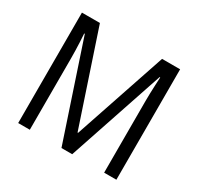

<svg xmlns="http://www.w3.org/2000/svg" viewBox="-152 -895 1109 1075"><g transform="rotate(30 402.5 -357.0)"><path d="M365.7 0 159.2 -619.1H155.3Q157.2 -592.8 158.4 -565.4Q159.7 -538.1 160.4 -511.5Q161.1 -484.9 161.1 -461.4V0H85.9V-713.9H202.1L400.4 -120.1H403.8L604 -713.9H720.7V0H641.6V-463.4Q641.6 -485.8 642.3 -511.5Q643.1 -537.1 644.3 -564.5Q645.5 -591.8 647 -618.7H643.1L435.1 0Z"/></g></svg>

Font: Open Sans SemiCondensed
Style: Regular
Weight: 400
Width: 4
Designer: Monotype Design Team
Foundry: Monotype Imaging Inc.
Version: Version 3.000